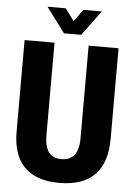

<svg xmlns="http://www.w3.org/2000/svg" viewBox="-59 -911 674 965"><g transform="rotate(5 278.0 -428.5)"><path d="M235 -741H322L415 -867H322L278 -806L233 -867H141ZM276 10C442 10 515 -79 515 -233V-690H364V-223C364 -144 333 -110 276 -110C222 -110 192 -144 192 -223V-690H41V-228C41 -79 113 10 276 10Z"/></g></svg>

Font: Decalotype
Style: Bold
Weight: 700
Designer: Alfredo Marco Pradil
Foundry: Alfredo Marco Pradil
Version: Version 1.0